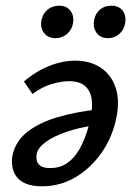

<svg xmlns="http://www.w3.org/2000/svg" viewBox="-20 -643 464 674"><path d="M127 11Q95 11 73 2.5Q51 -6 39 -21.5Q27 -37 23.5 -57Q20 -77 24 -99Q36 -150 78.5 -182Q121 -214 183.5 -232Q246 -250 316 -258L312 -203Q256 -195 211.5 -179.5Q167 -164 140.5 -144.5Q114 -125 109 -104Q107 -95 108.5 -82.5Q110 -70 121 -61.5Q132 -53 156 -53Q195 -53 222.5 -75.5Q250 -98 268 -136.5Q286 -175 296 -220Q306 -263 302 -293.5Q298 -324 278.5 -341Q259 -358 222 -358Q196 -358 161.5 -348Q127 -338 94 -313L64 -357Q91 -380 120 -396Q149 -412 180.5 -421Q212 -430 244 -430Q298 -430 335 -404.5Q372 -379 386.5 -333.5Q401 -288 388 -227Q374 -160 336 -106Q298 -52 244.5 -20.5Q191 11 127 11ZM175 -509Q148 -509 134 -528Q120 -547 126 -574Q131 -596 147.5 -609.5Q164 -623 188 -623Q214 -623 227.5 -605Q241 -587 236 -560Q232 -538 215 -523.5Q198 -509 175 -509ZM359 -509Q332 -509 318.5 -528.5Q305 -548 311 -574Q315 -596 331 -609.5Q347 -623 371 -623Q398 -623 411 -605Q424 -587 419 -560Q415 -538 398.5 -523.5Q382 -509 359 -509Z"/></svg>

Font: Ysabeau Office SemiBold
Style: Italic
Weight: 600
Italic angle: -12°
Designer: Christian Thalmann (Catharsis Fonts)
Version: Version 2.001;gftools[0.9.30]; featfreeze: tnum,lnum,ss02